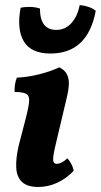

<svg xmlns="http://www.w3.org/2000/svg" viewBox="-20 -735 401 764"><path d="M133 9Q88 9 67 -11.5Q46 -32 44.5 -69Q43 -106 54 -154L84 -270Q95 -313 96 -334Q97 -355 83.5 -362Q70 -369 38 -369Q37 -401 47 -426Q91 -428 136.5 -439.5Q182 -451 216 -467Q242 -455 250.5 -429Q259 -403 247 -352L202 -162Q190 -112 191.5 -97.5Q193 -83 206 -83Q214 -83 224.5 -88Q235 -93 248 -105Q256 -97 263.5 -83Q271 -69 273 -55Q242 -23 206 -7Q170 9 133 9ZM181 -522Q104 -522 75 -570Q46 -618 62 -704Q79 -708 100 -707.5Q121 -707 139 -701Q139 -616 204 -616Q240 -616 264.5 -643.5Q289 -671 297 -715Q316 -713 332.5 -707.5Q349 -702 361 -692Q329 -522 181 -522Z"/></svg>

Font: Vollkorn
Style: Bold Italic
Weight: 700
Italic angle: -11°
Designer: Friedrich Althausen
Foundry: Friedrich Althausen
Version: Version 5.000; ttfautohint (v1.8.3)